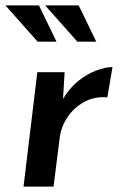

<svg xmlns="http://www.w3.org/2000/svg" viewBox="-35 -690 448 710"><path d="M204 -423 198 -324Q220 -362 252 -388.5Q284 -415 319 -428.5Q354 -442 381 -442L362 -330Q315 -334 276.5 -313Q238 -292 214.5 -256.5Q191 -221 186 -182L163 0H52L103 -423ZM109 -670 174 -536H104L-15 -670ZM256 -670 321 -536H251L132 -670Z"/></svg>

Font: Josefin Sans Thin SemiBold
Style: Italic
Weight: 600
Italic angle: -7°
Version: Version 2.000